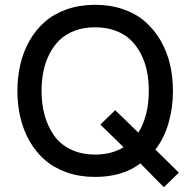

<svg xmlns="http://www.w3.org/2000/svg" viewBox="-20 -720 803 792"><path d="M655.8 52.2 559.1 -45.9Q485.8 9.8 372.1 9.8Q308.1 9.8 255.1 -9Q202.1 -27.8 164.8 -60.5Q127.4 -93.3 101.8 -138.2Q76.2 -183.1 64 -235.4Q51.8 -287.6 51.8 -345.2Q51.8 -402.8 64 -454.8Q76.2 -506.8 101.8 -552Q127.4 -597.2 164.8 -629.9Q202.1 -662.6 255.1 -681.4Q308.1 -700.2 372.1 -700.2Q436 -700.2 489.5 -681.4Q543 -662.6 580.1 -629.6Q617.2 -596.7 643.1 -551.8Q668.9 -506.8 681.2 -454.6Q693.4 -402.3 693.4 -344.2Q693.4 -274.4 675 -211.7Q656.7 -148.9 621.1 -103L717.8 -7.8ZM372.1 -82.5Q441.4 -82.5 489.7 -112.8L394 -206.1L455.1 -265.6L550.8 -172.9Q593.8 -242.2 593.8 -345.2Q593.8 -388.2 586.2 -426Q578.6 -463.9 561.3 -497.6Q543.9 -531.2 518.8 -555.4Q493.7 -579.6 456.1 -593.5Q418.5 -607.4 372.1 -607.4Q326.2 -607.4 288.8 -593.5Q251.5 -579.6 226.3 -555.4Q201.2 -531.2 184.1 -497.6Q167 -463.9 159.2 -426Q151.4 -388.2 151.4 -345.2Q151.4 -291 164.1 -244.9Q176.8 -198.7 202.4 -161.9Q228 -125 271.5 -103.8Q314.9 -82.5 372.1 -82.5Z"/></svg>

Font: HK Grotesk Medium
Style: Regular
Weight: 500
Designer: Alfredo Marco Pradil and Stefan Peev
Foundry: Hanken Design Co.
Version: Version 1.045;PS 001.045;hotconv 1.0.88;makeotf.lib2.5.64775